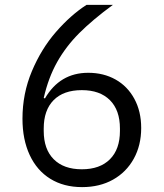

<svg xmlns="http://www.w3.org/2000/svg" viewBox="-20 -753 670 786"><path d="M72 -267Q72 -370 110.5 -461.5Q149 -553 209 -622Q269 -691 334 -733H442Q359 -672 304.5 -617.5Q250 -563 214 -499Q178 -435 159 -352L164 -350Q225 -455 341 -455Q404 -455 453 -427.5Q502 -400 530 -348.5Q558 -297 558 -229Q558 -158 527.5 -103Q497 -48 442.5 -17.5Q388 13 316 13Q241 13 186 -21Q131 -55 101.5 -118.5Q72 -182 72 -267ZM471 -217V-227Q471 -302 430 -343Q389 -384 315 -384Q240 -384 199.5 -343Q159 -302 159 -227V-217Q159 -142 200 -101Q241 -60 315 -60Q389 -60 430 -101Q471 -142 471 -217Z"/></svg>

Font: IBM Plex Sans JP
Style: Regular
Weight: 400
Designer: Mike Abbink; Paul van der Laan; Pieter van Rosmalen; Wujin Sim; Yejin Wi; Jinhee Kim; Boomi Park; Yona Kim; Kichan Ma
Foundry: Sandoll Inc.
Version: Version 1.001